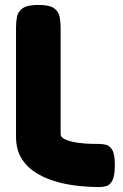

<svg xmlns="http://www.w3.org/2000/svg" viewBox="-20 -750 501 779"><path d="M382 9Q349 9 305 5Q261 1 215.5 -11Q170 -23 131.5 -45.5Q93 -68 69 -104.5Q45 -141 45 -196V-639Q45 -662 49 -682.5Q53 -703 72 -716.5Q91 -730 136 -730Q181 -730 199.5 -716.5Q218 -703 222 -682Q226 -661 226 -638V-207Q226 -192 246.5 -183.5Q267 -175 295 -171Q323 -167 348 -166.5Q373 -166 383 -166Q396 -166 410.5 -162.5Q425 -159 435.5 -141.5Q446 -124 446 -81Q446 -36 435.5 -17Q425 2 410 5.5Q395 9 382 9Z"/></svg>

Font: Fredoka Expanded
Style: Bold
Weight: 700
Width: 7
Designer: Ben Nathan
Foundry: Milena B. Brandão, Ben Nathan
Version: Version 2.001